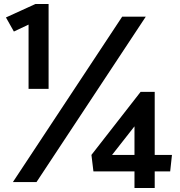

<svg xmlns="http://www.w3.org/2000/svg" viewBox="-20 -784 907 968"><path d="M225 -336V-764H159L10 -696L50 -625L124 -660V-336ZM847 -3H760V-321H689L441 -3L451 80H658V164H760V80H838ZM658 -147V-3H545ZM596 -700 45 134H164L715 -700Z"/></svg>

Font: Catamaran SemiBold
Style: Regular
Weight: 600
Designer: Pria Ravichandran
Version: Version 2.000